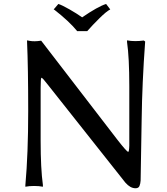

<svg xmlns="http://www.w3.org/2000/svg" viewBox="-20 -956 864 994"><path d="M111.3 2.9Q126 -159.2 126 -382.3Q126 -605.5 120.1 -739.3V-747.1L135.7 -744.1Q158.2 -740.2 190.4 -745.1H193.4L587.9 -232.4Q635.7 -170.9 643.6 -169.9Q648.4 -169.9 649.4 -202.1V-508.8Q649.4 -659.2 637.7 -738.3V-747.1Q657.2 -743.2 679.7 -743.2Q702.1 -743.2 722.7 -746.1H724.6L731.4 -741.2V-739.3Q715.8 -525.4 713.4 -338.9Q710.9 -152.3 708 -21.5Q707 -4.9 702.1 6.8Q697.3 18.6 681.6 18.6Q654.3 18.6 628.9 -10.7L227.5 -517.6Q200.2 -553.7 194.3 -553.7Q190.4 -549.8 190.4 -502V-226.6Q190.4 -83 202.1 2V10.7Q182.6 6.8 156.7 6.8Q130.9 6.8 111.3 10.7ZM257.8 -907.2 282.2 -935.5Q300.8 -929.7 339.4 -907.7Q377.9 -885.7 405.3 -866.2Q486.3 -921.9 529.3 -935.5L550.8 -907.2Q531.2 -897.5 494.6 -861.3Q458 -825.2 432.6 -795.9L431.6 -794.9H378.9L377.9 -796.9Q337.9 -845.7 261.7 -905.3Z"/></svg>

Font: GenEi LateMin P v2
Style: Medium
Weight: 500
Designer: o_tamon (Modified)
Foundry: o_tamon / Adobe Systems Incorporated / FONT 910 / Philipp H. Poll
Version: Version 2.1;Original Version 1.004